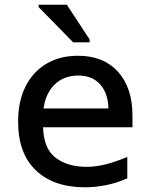

<svg xmlns="http://www.w3.org/2000/svg" viewBox="-20 -786 640 816"><path d="M341 10Q208 10 132.5 -62Q57 -134 57 -269Q57 -356 88.5 -418.5Q120 -481 177 -515Q234 -549 312 -549Q420 -549 481.5 -481Q543 -413 543 -295V-245H163Q166 -153 217 -115Q268 -77 348 -77Q390 -77 433 -88.5Q476 -100 521 -119V-28Q476 -8 430 1Q384 10 341 10ZM441 -325Q439 -390 405.5 -427.5Q372 -465 313 -465Q252 -465 213 -427.5Q174 -390 165 -325ZM291 -606 144 -756V-766H264L361 -618V-606Z"/></svg>

Font: Noto Sans Mono Medium
Style: Regular
Weight: 500
Designer: Monotype Design Team
Foundry: Monotype Imaging Inc.
Version: Version 2.014